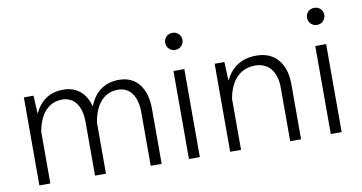

<svg xmlns="http://www.w3.org/2000/svg" viewBox="-70 -888 2014 1069"><g transform="rotate(-10 936.5 -354.0)"><path d="M74.7 0H136.7V-291C153.8 -392.6 205.6 -448.7 282.2 -448.7C350.1 -448.7 389.2 -393.1 389.2 -303.7V0H451.2V-288.1C467.3 -391.1 519.5 -448.7 597.2 -448.7C665 -448.7 704.1 -393.1 704.1 -303.7V0H766.1V-312C766.1 -370.6 752.4 -417 725.6 -451.2C698.7 -484.9 660.6 -502 612.3 -502C532.2 -502 476.1 -461.9 443.4 -381.3C425.3 -457 373.5 -502 297.4 -502C222.2 -502 168 -466.3 134.3 -394.5L129.4 -497.6H74.7Z M902.3 -660.2C902.3 -633.3 923.3 -611.3 951.2 -611.3C979 -611.3 1000 -633.3 1000 -660.2C1000 -687 979 -708 951.2 -708C923.3 -708 902.3 -687 902.3 -660.2ZM920.4 0H981.9V-497.6H920.4Z M1214.8 -288.1C1232.4 -391.1 1289.1 -448.7 1373.5 -448.7C1448.2 -448.7 1492.7 -393.1 1492.7 -303.7V0H1554.2V-312C1554.2 -370.6 1539.6 -417 1510.7 -451.2C1481.9 -484.9 1440.9 -502 1388.7 -502C1306.6 -502 1248 -464.8 1212.9 -391.1L1208.5 -497.6H1153.3V0H1214.8Z M1704.1 -660.2C1704.1 -633.3 1725.1 -611.3 1752.9 -611.3C1780.8 -611.3 1801.8 -633.3 1801.8 -660.2C1801.8 -687 1780.8 -708 1752.9 -708C1725.1 -708 1704.1 -687 1704.1 -660.2ZM1722.2 0H1783.7V-497.6H1722.2Z"/></g></svg>

Font: Estedad Light
Style: Regular
Weight: 300
Designer: Amin Abedi
Version: Version 7.3